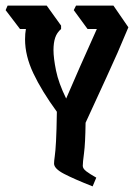

<svg xmlns="http://www.w3.org/2000/svg" viewBox="-37 -659 487 682"><path d="M292 3Q226 -23 190.5 -41.5Q155 -60 155 -78Q155 -87 157.5 -104Q160 -121 162 -157.5Q164 -194 165 -262Q111 -336 81.5 -398.5Q52 -461 52 -519Q52 -540 55 -556H34L-17 -623L-10 -639H129L180 -568V-556Q165 -543 159 -525Q153 -507 153 -481Q153 -453 162 -408.5Q171 -364 198 -309Q220 -360 246.5 -420.5Q273 -481 307 -556H274L225 -623L233 -639H366L419 -562Q381 -470 341 -384Q301 -298 267 -223Q266 -149 261.5 -115.5Q257 -82 257 -70Q257 -60 269.5 -50.5Q282 -41 305 -28Z"/></svg>

Font: Jaini
Style: Regular
Weight: 400
Designer: Maithili Shingre, Girish Dalvi (Devanagari), Taresh Vohra (Latin)
Foundry: Ek Type
Version: Version 2.000; ttfautohint (v1.8.4.7-5d5b)